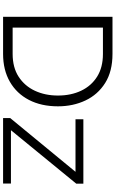

<svg xmlns="http://www.w3.org/2000/svg" viewBox="228 -978 750 1246"><g transform="rotate(90 603.0 -355.0)"><path d="M89 0V-710H330Q443 -710 518.5 -662.5Q594 -615 632 -534.5Q670 -454 670 -356Q670 -248 628.5 -168Q587 -88 510.5 -44Q434 0 330 0ZM600 -356Q600 -441 568.5 -507Q537 -573 477 -610.5Q417 -648 330 -648H159V-62H330Q418 -62 478 -101Q538 -140 569 -206.5Q600 -273 600 -356ZM746 -46 1095 -470H754V-521H1172V-475L825 -51H1171V0H746Z"/></g></svg>

Font: Raleway Thin
Style: Regular
Weight: 400
Version: Version 4.026